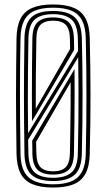

<svg xmlns="http://www.w3.org/2000/svg" viewBox="-20 -827 474 854"><path d="M216.5 7.2Q159.5 7.2 123.8 -8Q88 -23.2 71.2 -56.2Q54.5 -89.2 53.5 -142.8Q52.5 -215.8 51.9 -279Q51.2 -342.2 51.2 -402Q51.2 -461.8 51.9 -524Q52.5 -586.2 53.5 -657.2Q54.5 -711 71.4 -743.9Q88.2 -776.8 123.9 -792Q159.5 -807.2 216.5 -807.2Q272.5 -807.2 308 -792.2Q343.5 -777.2 360.8 -744.4Q378 -711.5 379.2 -657.5Q380.8 -592.2 381.6 -530.9Q382.5 -469.5 382.5 -407.8Q382.5 -346 381.8 -280.6Q381 -215.2 379.2 -142.5Q378 -87.5 360.2 -54.6Q342.5 -21.8 307 -7.2Q271.5 7.2 216.5 7.2ZM216.5 -65Q254 -65 272.1 -83.1Q290.2 -101.2 291 -145.8Q292 -195.8 292.8 -248.9Q293.5 -302 294.1 -355.8Q294.8 -409.5 294.2 -461.5L140.8 -196.5Q140.8 -191 140.9 -185.2Q141 -179.5 141.1 -173.1Q141.2 -166.8 141.4 -159.6Q141.5 -152.5 141.8 -144.5Q142.5 -102 160 -83.5Q177.5 -65 216.5 -65ZM216.5 -50.5Q169 -50.5 147.1 -71.8Q125.2 -93 124 -143.5Q124 -151 123.9 -160.9Q123.8 -170.8 123.6 -181.4Q123.5 -192 123.2 -201.2L311.5 -519.8Q312 -464.5 311.9 -405.1Q311.8 -345.8 311 -280.9Q310.2 -216 308.8 -144.2Q307.5 -92 285 -71.2Q262.5 -50.5 216.5 -50.5ZM216.5 -36.2Q270.8 -36.2 297.9 -59.9Q325 -83.5 326.2 -144Q328 -219.5 328.8 -290Q329.5 -360.5 329.2 -430Q329 -499.5 327.8 -572.2L105.2 -205.5Q105.2 -197.8 105.4 -190Q105.5 -182.2 105.8 -174.5Q106 -166.8 106.1 -159Q106.2 -151.2 106.5 -143.5Q107.5 -86 133.1 -61.1Q158.8 -36.2 216.5 -36.2ZM216.5 -7.2Q265.8 -7.2 297.4 -20.5Q329 -33.8 344.8 -63.5Q360.5 -93.2 361.5 -143Q363 -210.2 363.8 -272.1Q364.5 -334 364.5 -395Q364.5 -456 363.9 -520.4Q363.2 -584.8 361.5 -656.8Q360.5 -706.2 345 -736.1Q329.5 -766 297.9 -779.4Q266.2 -792.8 216.5 -792.8Q165.2 -792.8 133.6 -778.9Q102 -765 87.1 -735.1Q72.2 -705.2 71.2 -656.8Q70 -597.2 69.4 -540.1Q68.8 -483 68.8 -422.8Q68.8 -362.5 69.2 -294Q69.8 -225.5 71.2 -143Q72.5 -67.8 108 -37.5Q143.5 -7.2 216.5 -7.2ZM216.5 -21.8Q149.5 -21.8 119.8 -49.9Q90 -78 88.8 -143Q87.8 -215.8 87.1 -279Q86.5 -342.2 86.5 -402Q86.5 -461.8 87.1 -523.9Q87.8 -586 88.8 -656.8Q90 -722 119.6 -750.1Q149.2 -778.2 216.5 -778.2Q281.5 -778.2 311.9 -750.6Q342.2 -723 344 -656.5Q345.5 -595.2 346.4 -534.2Q347.2 -473.2 347.2 -410.4Q347.2 -347.5 346.5 -281.2Q345.8 -215 344 -143.5Q342.5 -76.2 311.4 -49Q280.2 -21.8 216.5 -21.8ZM105 -234.5 327.2 -600.2Q327.2 -609.2 327 -618.6Q326.8 -628 326.6 -637.4Q326.5 -646.8 326.2 -656Q325 -715.5 298.4 -739.8Q271.8 -764 216.5 -764Q158.8 -764 133.1 -739Q107.5 -714 106.5 -656.5Q105 -575.8 104.4 -506.5Q103.8 -437.2 103.9 -371.2Q104 -305.2 105 -234.5ZM122.2 -287.2Q122 -346.2 121.9 -408.9Q121.8 -471.5 122.4 -534.4Q123 -597.2 124 -656.2Q125 -707.5 147.5 -728.5Q170 -749.5 216.5 -749.5Q263.2 -749.5 285.4 -728.4Q307.5 -707.2 308.8 -655.5Q309.2 -642.8 309.4 -630.1Q309.5 -617.5 309.8 -605.2ZM139 -343.2 291.8 -609.2Q291.5 -620 291.4 -634.8Q291.2 -649.5 291 -654Q290.2 -698.8 272.2 -716.9Q254.2 -735 216.5 -735Q178.8 -735 160.6 -717.1Q142.5 -699.2 141.8 -655.5Q140.2 -574 139.5 -496.6Q138.8 -419.2 139 -343.2Z"/></svg>

Font: Big Shoulders Inline Text Thin Medium
Style: Regular
Weight: 500
Version: Version 2.002